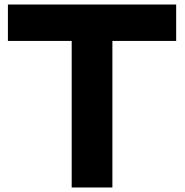

<svg xmlns="http://www.w3.org/2000/svg" viewBox="-20 -829 816 849"><path d="M15 -809H759V-648H477V0H297V-648H15Z"/></svg>

Font: Neutral Face
Style: Bold
Weight: 700
Designer: Vadym Aksieiev
Version: Version 1.039;Fontself Maker 3.5.7